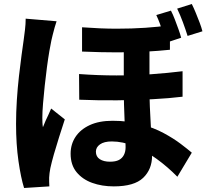

<svg xmlns="http://www.w3.org/2000/svg" viewBox="-20 -869 1040 957"><path d="M725 -672Q725 -634 725 -591.5Q725 -549 725 -509Q725 -469 725 -436Q725 -382 727 -335.5Q729 -289 731.5 -247Q734 -205 736 -166.5Q738 -128 738 -93Q738 -25 693.5 17.5Q649 60 547 60Q488 60 439.5 42.5Q391 25 361.5 -11Q332 -47 332 -103Q332 -150 356.5 -187Q381 -224 427.5 -245.5Q474 -267 541 -267Q619 -267 683 -249.5Q747 -232 796 -205.5Q845 -179 880 -152.5Q915 -126 936 -108L864 12Q816 -37 761 -77Q706 -117 649 -140.5Q592 -164 537 -164Q499 -164 478.5 -149.5Q458 -135 458 -113Q458 -88 477.5 -75.5Q497 -63 528 -63Q556 -63 572.5 -71.5Q589 -80 597.5 -96.5Q606 -113 606 -135Q606 -159 604.5 -193.5Q603 -228 601 -268.5Q599 -309 598 -351Q597 -393 597 -432Q597 -474 597 -521.5Q597 -569 597 -609.5Q597 -650 597 -672ZM374 -500Q470 -493 560.5 -493Q651 -493 734 -499Q817 -505 890 -514V-387Q825 -379 741 -374.5Q657 -370 564 -369Q471 -368 375 -372ZM389 -733Q484 -726 561 -726Q638 -726 704 -730.5Q770 -735 827 -743V-621Q770 -615 704.5 -611.5Q639 -608 562 -608Q485 -608 389 -612ZM262 -763Q258 -752 252.5 -732.5Q247 -713 242.5 -694.5Q238 -676 236 -667Q232 -649 226 -614Q220 -579 214 -534Q208 -489 203 -442Q198 -395 194.5 -353Q191 -311 191 -282Q191 -274 191.5 -259Q192 -244 194 -235Q200 -251 207 -266.5Q214 -282 221.5 -297.5Q229 -313 235 -328L303 -274Q289 -231 274.5 -185.5Q260 -140 248.5 -99.5Q237 -59 231 -31Q229 -21 227 -6.5Q225 8 225 16Q225 24 225 36Q225 48 226 60L100 68Q84 17 72 -66.5Q60 -150 60 -252Q60 -309 64 -370.5Q68 -432 74.5 -489.5Q81 -547 87.5 -594.5Q94 -642 98 -670Q101 -691 104.5 -720.5Q108 -750 108 -776ZM832 -816Q842 -797 851.5 -772Q861 -747 869.5 -723.5Q878 -700 883 -681L808 -656Q801 -678 793.5 -702Q786 -726 777.5 -749.5Q769 -773 759 -794ZM936 -849Q946 -829 956 -804.5Q966 -780 975 -756.5Q984 -733 989 -713L915 -690Q905 -722 891.5 -758.5Q878 -795 863 -826Z"/></svg>

Font: Noto Sans TC ExtraBold
Style: Regular
Weight: 800
Designer: Ryoko NISHIZUKA  (kana, bopomofo & ideographs); Paul D. Hunt (Latin, Greek & Cyrillic); Sandoll Communications , Soo-you
Foundry: Adobe
Version: Version 2.004-H2;hotconv 1.0.118;makeotfexe 2.5.65603